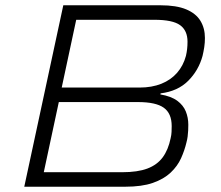

<svg xmlns="http://www.w3.org/2000/svg" viewBox="-20 -708 837 728"><path d="M72 0 220 -688H588Q649 -688 686 -672.5Q723 -657 740 -629Q757 -601 757 -564Q757 -546 754.5 -529.5Q752 -513 748 -496Q733 -441 693.5 -401.5Q654 -362 589 -354L588 -350Q629 -343 652 -326Q675 -309 684.5 -285.5Q694 -262 694 -235Q694 -225 693.5 -213.5Q693 -202 691.5 -190.5Q690 -179 687 -168Q680 -138 666.5 -108Q653 -78 627 -53.5Q601 -29 559.5 -14.5Q518 0 454 0ZM146 -55H443Q502 -55 539 -69Q576 -83 597 -111.5Q618 -140 627 -184Q630 -196 630.5 -208Q631 -220 631 -230Q631 -278 601 -299.5Q571 -321 503 -321H203ZM214 -376H509Q556 -376 592 -390.5Q628 -405 651.5 -432Q675 -459 685 -496Q688 -509 689.5 -522Q691 -535 691 -550Q691 -592 663 -612.5Q635 -633 565 -633H269Z"/></svg>

Font: Saira Expanded Light
Style: Italic
Weight: 300
Width: 7
Italic angle: -12°
Designer: Hector Gatti with collaboration of the Omnibus-Type team
Foundry: Omnibus-Type
Version: Version 1.101